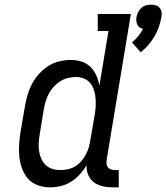

<svg xmlns="http://www.w3.org/2000/svg" viewBox="-20 -795 713 823"><path d="M583 -571 546 -613Q560 -625 572 -639.5Q584 -654 593 -671Q585 -673 578.5 -677.5Q572 -682 568.5 -689.5Q565 -697 564.5 -705Q564 -713 565 -722Q567 -733 572 -743Q577 -753 586 -761Q595 -769 606 -772Q617 -775 627 -775Q638 -775 648 -772Q658 -769 664.5 -761Q671 -753 672.5 -743Q674 -733 672 -722Q668 -701 661 -680Q654 -659 642.5 -639.5Q631 -620 616 -602.5Q601 -585 583 -571ZM194 8Q194 8 194 8Q194 8 194 8Q167 8 142 -1Q117 -10 100.5 -28.5Q84 -47 75 -71.5Q66 -96 63 -122Q60 -148 62 -175.5Q64 -203 68 -230L87 -340Q91 -364 98 -388Q105 -412 117 -435Q129 -458 147 -478Q165 -498 187 -512Q209 -526 234 -532Q259 -538 284 -538Q308 -538 330 -531Q352 -524 368 -508Q384 -492 393 -471.5Q402 -451 406 -428L445 -662H399V-735H541L437 -109Q436 -100 437 -91.5Q438 -83 443 -77Q448 -71 456.5 -68.5Q465 -66 473 -66H489V8H461Q439 8 418.5 3Q398 -2 382 -14Q366 -26 358 -45.5Q350 -65 351 -87Q339 -66 322 -47.5Q305 -29 284.5 -16Q264 -3 240.5 2.5Q217 8 194 8ZM239 -66Q255 -66 271 -69.5Q287 -73 301.5 -81.5Q316 -90 327.5 -103Q339 -116 347 -131Q355 -146 360 -161.5Q365 -177 367 -193L386 -303Q389 -321 390 -339.5Q391 -358 389.5 -375.5Q388 -393 382.5 -409.5Q377 -426 366.5 -439Q356 -452 339.5 -458.5Q323 -465 305 -465Q288 -465 270.5 -460.5Q253 -456 238 -446.5Q223 -437 210.5 -423.5Q198 -410 189.5 -394Q181 -378 176 -361.5Q171 -345 168 -328L150 -218Q147 -200 146 -182Q145 -164 147.5 -147Q150 -130 157 -114.5Q164 -99 176 -87.5Q188 -76 204.5 -71Q221 -66 239 -66Z"/></svg>

Font: Iosevka Curly Slab Extended
Style: Italic
Weight: 400
Width: 7
Italic angle: -9°
Monospace: yes
Designer: Belleve Invis
Foundry: Belleve Invis
Version: Version 11.1.0; ttfautohint (v1.8.3)